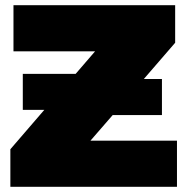

<svg xmlns="http://www.w3.org/2000/svg" viewBox="-20 -721 723 741"><path d="M329 -178H663V0H20V-145L151 -297H68V-436H272L347 -523H32V-701H656V-556L535 -416H605V-277H415Z"/></svg>

Font: TypoPRO Montserrat Alternates
Style: Regular
Weight: 900
Designer: Julieta Ulanovsky
Foundry: Julieta Ulanovsky
Version: Version 6.001